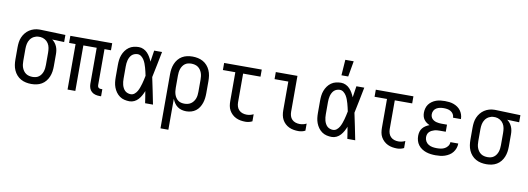

<svg xmlns="http://www.w3.org/2000/svg" viewBox="-69 -1205 5139 1870"><g transform="rotate(10 2500.0 -270.0)"><path d="M249 8Q222 8 195.5 2.5Q169 -3 145.5 -16Q122 -29 104 -49.5Q86 -70 75 -95Q64 -120 60 -146.5Q56 -173 56 -200V-320Q56 -346 59.5 -371.5Q63 -397 73 -420.5Q83 -444 99.5 -464.5Q116 -485 137.5 -499Q159 -513 184 -520.5Q209 -528 235 -528H250L494 -520V-450L375 -454Q391 -443 403 -427.5Q415 -412 422.5 -394.5Q430 -377 433 -358Q436 -339 436 -320V-200Q436 -173 432 -147Q428 -121 418 -96.5Q408 -72 391 -51Q374 -30 351 -16.5Q328 -3 302 2.5Q276 8 249 8ZM249 -62Q266 -62 282 -66Q298 -70 311.5 -80Q325 -90 334.5 -104.5Q344 -119 349 -134.5Q354 -150 356 -166.5Q358 -183 358 -200V-320Q358 -344 354 -367.5Q350 -391 337.5 -411Q325 -431 304 -443.5Q283 -456 259 -458H241Q217 -458 194.5 -446Q172 -434 158 -413.5Q144 -393 139 -369Q134 -345 134 -320V-200Q134 -183 136 -166Q138 -149 144 -133Q150 -117 160 -103Q170 -89 184 -79.5Q198 -70 215 -66Q232 -62 249 -62Z M924 8Q903 8 882.5 2.5Q862 -3 846 -17Q830 -31 823 -51.5Q816 -72 816 -93V-450H684V0H607V-450H543V-520H957V-450H893V-93Q893 -87 895 -81Q897 -75 901.5 -70.5Q906 -66 912 -64Q918 -62 924 -62H940V8Z M1220 8Q1195 8 1169.5 2Q1144 -4 1123 -19Q1102 -34 1087 -55Q1072 -76 1063 -100Q1054 -124 1051 -149Q1048 -174 1048 -200V-320Q1048 -346 1051 -371Q1054 -396 1063 -420Q1072 -444 1087 -465Q1102 -486 1123 -501Q1144 -516 1169.5 -522Q1195 -528 1220 -528Q1244 -528 1266.5 -517.5Q1289 -507 1305.5 -489.5Q1322 -472 1334 -451Q1346 -430 1355 -408Q1359 -436 1363.5 -464Q1368 -492 1372 -520H1450Q1437 -456 1424.5 -391.5Q1412 -327 1398 -263Q1413 -198 1425.5 -132Q1438 -66 1452 0H1374Q1370 -28 1365.5 -56.5Q1361 -85 1356 -113V-118Q1347 -95 1335 -73Q1323 -51 1306.5 -32.5Q1290 -14 1267.5 -3Q1245 8 1220 8ZM1220 -62Q1241 -62 1257.5 -75.5Q1274 -89 1284 -107Q1294 -125 1301 -144.5Q1308 -164 1313.5 -183.5Q1319 -203 1323.5 -223.5Q1328 -244 1332 -264Q1328 -283 1323.5 -302.5Q1319 -322 1313.5 -341.5Q1308 -361 1301 -379.5Q1294 -398 1283.5 -415Q1273 -432 1256.5 -445Q1240 -458 1220 -458Q1205 -458 1189.5 -452.5Q1174 -447 1163 -436.5Q1152 -426 1144.5 -411.5Q1137 -397 1133 -382Q1129 -367 1127.5 -351.5Q1126 -336 1126 -320V-200Q1126 -184 1127.5 -168.5Q1129 -153 1133 -138Q1137 -123 1144.5 -108.5Q1152 -94 1163 -83.5Q1174 -73 1189.5 -67.5Q1205 -62 1220 -62Z M1564 215V-320Q1564 -347 1568 -373Q1572 -399 1582 -423.5Q1592 -448 1609 -469Q1626 -490 1649 -503.5Q1672 -517 1698 -522.5Q1724 -528 1751 -528Q1778 -528 1804.5 -522.5Q1831 -517 1854.5 -504Q1878 -491 1896 -470.5Q1914 -450 1925 -425Q1936 -400 1940 -373.5Q1944 -347 1944 -320V-200Q1944 -175 1941 -150Q1938 -125 1930 -101.5Q1922 -78 1908.5 -57Q1895 -36 1875 -21Q1855 -6 1830.5 1Q1806 8 1781 8Q1758 8 1735.5 2Q1713 -4 1694.5 -17.5Q1676 -31 1663 -50.5Q1650 -70 1642 -91V215ZM1751 -62Q1768 -62 1784.5 -66Q1801 -70 1815 -79.5Q1829 -89 1839.5 -103Q1850 -117 1856 -133Q1862 -149 1864 -166Q1866 -183 1866 -200V-320Q1866 -337 1864 -354Q1862 -371 1856 -387Q1850 -403 1840 -417Q1830 -431 1816 -440.5Q1802 -450 1785 -454Q1768 -458 1751 -458Q1734 -458 1718 -454Q1702 -450 1688.5 -440Q1675 -430 1665.5 -415.5Q1656 -401 1651 -385.5Q1646 -370 1644 -353.5Q1642 -337 1642 -320V-200Q1642 -183 1644 -166.5Q1646 -150 1651 -134.5Q1656 -119 1665.5 -104.5Q1675 -90 1688 -80Q1701 -70 1717.5 -66Q1734 -62 1751 -62Z M2367 8Q2343 8 2319.5 4Q2296 0 2274.5 -10Q2253 -20 2235.5 -36.5Q2218 -53 2206.5 -73.5Q2195 -94 2191 -117.5Q2187 -141 2187 -165V-450H2064V-520H2436V-450H2264V-165Q2264 -144 2270.5 -124Q2277 -104 2291.5 -89.5Q2306 -75 2326 -68.5Q2346 -62 2367 -62Q2384 -62 2401 -66Q2418 -70 2434 -78V-8Q2418 0 2401 4Q2384 8 2367 8Z M2891 8Q2867 8 2843.5 4Q2820 0 2798.5 -10Q2777 -20 2759.5 -36.5Q2742 -53 2731 -73.5Q2720 -94 2715.5 -117.5Q2711 -141 2711 -165V-450H2575V-520H2789V-165Q2789 -144 2795 -124Q2801 -104 2815.5 -89.5Q2830 -75 2850 -68.5Q2870 -62 2891 -62Q2909 -62 2926 -66Q2943 -70 2958 -78V-8Q2943 0 2926 4Q2909 8 2891 8Z M3220 8Q3195 8 3169.5 2Q3144 -4 3123 -19Q3102 -34 3087 -55Q3072 -76 3063 -100Q3054 -124 3051 -149Q3048 -174 3048 -200V-320Q3048 -346 3051 -371Q3054 -396 3063 -420Q3072 -444 3087 -465Q3102 -486 3123 -501Q3144 -516 3169.5 -522Q3195 -528 3220 -528Q3244 -528 3266.5 -517.5Q3289 -507 3305.5 -489.5Q3322 -472 3334 -451Q3346 -430 3355 -408Q3359 -436 3363.5 -464Q3368 -492 3372 -520H3450Q3437 -456 3424.5 -391.5Q3412 -327 3398 -263Q3413 -198 3425.5 -132Q3438 -66 3452 0H3374Q3370 -28 3365.5 -56.5Q3361 -85 3356 -113V-118Q3347 -95 3335 -73Q3323 -51 3306.5 -32.5Q3290 -14 3267.5 -3Q3245 8 3220 8ZM3220 -62Q3241 -62 3257.5 -75.5Q3274 -89 3284 -107Q3294 -125 3301 -144.5Q3308 -164 3313.5 -183.5Q3319 -203 3323.5 -223.5Q3328 -244 3332 -264Q3328 -283 3323.5 -302.5Q3319 -322 3313.5 -341.5Q3308 -361 3301 -379.5Q3294 -398 3283.5 -415Q3273 -432 3256.5 -445Q3240 -458 3220 -458Q3205 -458 3189.5 -452.5Q3174 -447 3163 -436.5Q3152 -426 3144.5 -411.5Q3137 -397 3133 -382Q3129 -367 3127.5 -351.5Q3126 -336 3126 -320V-200Q3126 -184 3127.5 -168.5Q3129 -153 3133 -138Q3137 -123 3144.5 -108.5Q3152 -94 3163 -83.5Q3174 -73 3189.5 -67.5Q3205 -62 3220 -62ZM3210 -600 3221 -755H3304L3277 -600Z M3867 8Q3843 8 3819.5 4Q3796 0 3774.5 -10Q3753 -20 3735.5 -36.5Q3718 -53 3706.5 -73.5Q3695 -94 3691 -117.5Q3687 -141 3687 -165V-450H3564V-520H3936V-450H3764V-165Q3764 -144 3770.5 -124Q3777 -104 3791.5 -89.5Q3806 -75 3826 -68.5Q3846 -62 3867 -62Q3884 -62 3901 -66Q3918 -70 3934 -78V-8Q3918 0 3901 4Q3884 8 3867 8Z M4247 8Q4224 8 4200 5Q4176 2 4153.5 -5.5Q4131 -13 4110.5 -26.5Q4090 -40 4075.5 -59.5Q4061 -79 4054.5 -102Q4048 -125 4048 -149Q4048 -170 4053.5 -190Q4059 -210 4072 -226Q4085 -242 4102.5 -253Q4120 -264 4139 -271Q4123 -278 4108.5 -288.5Q4094 -299 4083.5 -313.5Q4073 -328 4068.5 -345.5Q4064 -363 4064 -381Q4064 -403 4070 -425Q4076 -447 4089 -464.5Q4102 -482 4120.5 -495Q4139 -508 4160 -515.5Q4181 -523 4203 -525.5Q4225 -528 4247 -528Q4269 -528 4290.5 -525.5Q4312 -523 4333 -515.5Q4354 -508 4372 -495.5Q4390 -483 4403 -465.5Q4416 -448 4423 -427Q4430 -406 4430 -384V-382H4352V-383Q4352 -401 4342.5 -417Q4333 -433 4317 -442.5Q4301 -452 4283 -455Q4265 -458 4247 -458Q4229 -458 4210.5 -454.5Q4192 -451 4176 -441.5Q4160 -432 4151 -415.5Q4142 -399 4142 -380Q4142 -368 4146 -356Q4150 -344 4158.5 -335Q4167 -326 4178 -320Q4189 -314 4201 -311Q4213 -308 4225.5 -306.5Q4238 -305 4250 -305H4306V-235H4250Q4236 -235 4222 -234Q4208 -233 4194 -229Q4180 -225 4167.5 -218.5Q4155 -212 4145 -202Q4135 -192 4130.5 -178.5Q4126 -165 4126 -150Q4126 -129 4136.5 -110Q4147 -91 4165.5 -80Q4184 -69 4205 -65.5Q4226 -62 4247 -62Q4268 -62 4288 -65Q4308 -68 4326 -78Q4344 -88 4356 -105Q4368 -122 4368 -143H4446V-142Q4446 -119 4438 -96.5Q4430 -74 4415.5 -55.5Q4401 -37 4381 -24.5Q4361 -12 4339 -4.5Q4317 3 4294 5.5Q4271 8 4247 8Z M4749 8Q4722 8 4695.5 2.5Q4669 -3 4645.5 -16Q4622 -29 4604 -49.5Q4586 -70 4575 -95Q4564 -120 4560 -146.5Q4556 -173 4556 -200V-320Q4556 -346 4559.5 -371.5Q4563 -397 4573 -420.5Q4583 -444 4599.5 -464.5Q4616 -485 4637.5 -499Q4659 -513 4684 -520.5Q4709 -528 4735 -528H4750L4994 -520V-450L4875 -454Q4891 -443 4903 -427.5Q4915 -412 4922.5 -394.5Q4930 -377 4933 -358Q4936 -339 4936 -320V-200Q4936 -173 4932 -147Q4928 -121 4918 -96.5Q4908 -72 4891 -51Q4874 -30 4851 -16.5Q4828 -3 4802 2.5Q4776 8 4749 8ZM4749 -62Q4766 -62 4782 -66Q4798 -70 4811.5 -80Q4825 -90 4834.5 -104.5Q4844 -119 4849 -134.5Q4854 -150 4856 -166.5Q4858 -183 4858 -200V-320Q4858 -344 4854 -367.5Q4850 -391 4837.5 -411Q4825 -431 4804 -443.5Q4783 -456 4759 -458H4741Q4717 -458 4694.5 -446Q4672 -434 4658 -413.5Q4644 -393 4639 -369Q4634 -345 4634 -320V-200Q4634 -183 4636 -166Q4638 -149 4644 -133Q4650 -117 4660 -103Q4670 -89 4684 -79.5Q4698 -70 4715 -66Q4732 -62 4749 -62Z"/></g></svg>

Font: Iosevka NFM
Style: Regular
Weight: 400
Monospace: yes
Designer: Belleve Invis
Foundry: Belleve Invis
Version: Version 29.0.4; ttfautohint (v1.8.4);Nerd Fonts 3.3.0